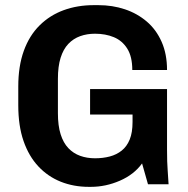

<svg xmlns="http://www.w3.org/2000/svg" viewBox="-20 -716 730 746"><path d="M325 10Q266 10 216 -10Q166 -30 129 -69.5Q92 -109 71.5 -168Q51 -227 51 -307V-380Q51 -459 72.5 -518.5Q94 -578 134 -617.5Q174 -657 227.5 -676.5Q281 -696 344 -696H362Q417 -696 465 -680Q513 -664 550 -632.5Q587 -601 608 -553.5Q629 -506 629 -444H494Q494 -496 474.5 -527Q455 -558 422.5 -571.5Q390 -585 349 -585Q318 -585 291.5 -575.5Q265 -566 245.5 -545.5Q226 -525 215.5 -491.5Q205 -458 205 -410V-276Q205 -228 215.5 -194.5Q226 -161 245.5 -140.5Q265 -120 291.5 -110.5Q318 -101 349 -101Q380 -101 406.5 -108Q433 -115 453 -131Q473 -147 484 -174Q495 -201 495 -242V-271H330V-370H629V-134Q629 -85 631.5 -53.5Q634 -22 635 0H555L532 -81Q501 -38 446 -14Q391 10 333 10Z"/></svg>

Font: Chivo Medium SemiBold
Style: Regular
Weight: 600
Version: Version 2.002